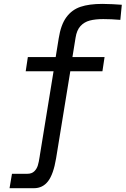

<svg xmlns="http://www.w3.org/2000/svg" viewBox="-20 -810 646 986"><path d="M41.5 82.5H120Q143 82.5 156 69.8Q169 57 174.2 39.8Q179.5 22.5 183.5 -4.5L185 -14.5L255 -444H112L123 -517H266L281.5 -613Q292.5 -683 320.8 -721.5Q349 -760 393.5 -775Q438 -790 505.5 -790Q529.5 -790 558.5 -788.5Q587.5 -787 605.5 -785.5L598 -708Q551 -712 510.5 -712Q469.5 -712 441 -704.5Q412.5 -697 393.2 -676Q374 -655 368 -616L352 -517H517L506 -444H341L268 3.5Q254.5 84.5 227 120.5Q199.5 156.5 154 156.5H29Z"/></svg>

Font: JuliaMono
Style: Italic
Weight: 400
Italic angle: -9°
Monospace: yes
Designer: cormullion
Foundry: corm
Version: Version 0.057; ttfautohint (v1.8.4)